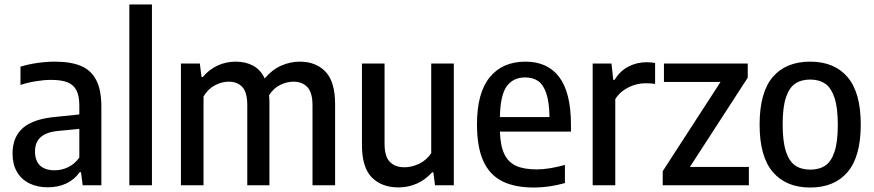

<svg xmlns="http://www.w3.org/2000/svg" viewBox="-20 -828 3906 858"><path d="M433 -350.5V0H349.5L342 -58.5H336Q312.5 -25 276 -8Q239.5 9 194.5 9Q146 9 110.2 -9Q74.5 -27 55.2 -61Q36 -95 36 -141.5Q36 -216 83.2 -256.8Q130.5 -297.5 232 -306L334.5 -316.5V-355.5Q334.5 -400 321.2 -425Q308 -450 280.8 -460.5Q253.5 -471 208.5 -471Q177.5 -471 141.5 -465.2Q105.5 -459.5 71.5 -448.5V-530Q104.5 -540.5 145.8 -546.5Q187 -552.5 224.5 -552.5Q296.5 -552.5 342 -533.2Q387.5 -514 410.2 -469.8Q433 -425.5 433 -350.5ZM334.5 -124V-252L241 -243Q187 -238 161.8 -215.2Q136.5 -192.5 136.5 -151.5Q136.5 -109.5 159 -88.2Q181.5 -67 224.5 -67Q255 -67 283.8 -80.5Q312.5 -94 334.5 -124Z M558 0V-808H659V0Z M1477.5 -362V0H1376.5V-357.5Q1376.5 -414 1353.8 -438.5Q1331 -463 1291 -463Q1262 -463 1232.2 -448.5Q1202.5 -434 1182.5 -402.5Q1184 -385.5 1184 -366V0H1085V-357.5Q1085 -414.5 1063.2 -438.8Q1041.5 -463 1001.5 -463Q971 -463 940.2 -446.8Q909.5 -430.5 889.5 -397V0H788.5V-544H873L880.5 -484H886.5Q915 -518 952.5 -535.2Q990 -552.5 1033.5 -552.5Q1077.5 -552.5 1111 -534.5Q1144.5 -516.5 1163 -477.5Q1195.5 -516.5 1236.2 -534.5Q1277 -552.5 1319.5 -552.5Q1392 -552.5 1434.8 -507.5Q1477.5 -462.5 1477.5 -362Z M1597.5 -179.5V-544H1698.5V-185.5Q1698.5 -129 1722 -104.8Q1745.5 -80.5 1788 -80.5Q1820 -80.5 1853 -96.2Q1886 -112 1907 -143.5V-544H2008V0H1924L1916.5 -58H1911Q1881 -24.5 1842.5 -7.5Q1804 9.5 1761 9.5Q1685.5 9.5 1641.5 -35.2Q1597.5 -80 1597.5 -179.5Z M2531.5 -240H2214Q2216 -177 2233.5 -140Q2251 -103 2286 -87Q2321 -71 2378.5 -71Q2432 -71 2504.5 -91V-10Q2434 10 2366 10Q2279 10 2223 -18.8Q2167 -47.5 2139.2 -109.8Q2111.5 -172 2111.5 -272.5Q2111.5 -413 2168.5 -482.8Q2225.5 -552.5 2328 -552.5Q2427.5 -552.5 2479.5 -483Q2531.5 -413.5 2531.5 -270ZM2214 -305H2435.5Q2434.5 -371.5 2421.5 -410.2Q2408.5 -449 2385.2 -465.5Q2362 -482 2327 -482Q2273 -482 2244.2 -442Q2215.5 -402 2214 -305Z M2628.5 -544H2712.5L2720.5 -471H2726.5Q2750 -510.5 2787.8 -530.2Q2825.5 -550 2870 -550Q2890 -550 2907.5 -546.5V-453Q2890.5 -456 2864.5 -456Q2825 -456 2787.8 -437.2Q2750.5 -418.5 2729.5 -385V0H2628.5Z M3063 -82H3326.5V0H2941.5V-63L3200 -462H2947V-544H3321.5V-481Z M3374.5 -271Q3374.5 -415 3433.2 -483.8Q3492 -552.5 3600.5 -552.5Q3708.5 -552.5 3767.5 -483.5Q3826.5 -414.5 3826.5 -271.5Q3826.5 -128 3767.5 -59Q3708.5 10 3600.5 10Q3493 10 3433.8 -59Q3374.5 -128 3374.5 -271ZM3724 -270Q3724 -346.5 3709.2 -391Q3694.5 -435.5 3667.5 -454Q3640.5 -472.5 3600.5 -472.5Q3560.5 -472.5 3533.5 -454.2Q3506.5 -436 3492 -391.8Q3477.5 -347.5 3477.5 -272.5Q3477.5 -196 3492 -151.5Q3506.5 -107 3533.5 -88.5Q3560.5 -70 3600.5 -70Q3641 -70 3668 -88.2Q3695 -106.5 3709.5 -150.5Q3724 -194.5 3724 -270Z"/></svg>

Font: Encode Sans Semi Condensed Medium
Style: Regular
Weight: 500
Width: 4
Designer: Multiple Designers
Foundry: Impallari Type
Version: Version 2.000